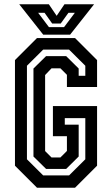

<svg xmlns="http://www.w3.org/2000/svg" viewBox="-20 -878 524 898"><path d="M153 0 50 -103V-597L153 -700H331L434 -597V-471H293V-528L262.5 -558.5H221L191 -527V-171.5L221 -141.5H262.5L293 -172V-241H227.5V-382H434V-103L331 0ZM182 -57.5H303L379 -133V-325.5H283V-295H348V-146L289.5 -88H195.5L136.5 -146V-557.5L195.5 -615.5H289.5L348 -557.5V-523.5H379V-570.5L303 -646H182L106 -570.5V-133ZM182 -716 70 -858H208.5L245 -804L281.5 -858H420L308 -716ZM209 -751H279.5L330 -818H300L264 -768H224L188.5 -818H158.5Z"/></svg>

Font: Tourney Condensed SemiBold
Style: Regular
Weight: 600
Width: 3
Designer: Tyler Finck
Foundry: Etcetera Type Co
Version: Version 1.010; ttfautohint (v1.8.3)